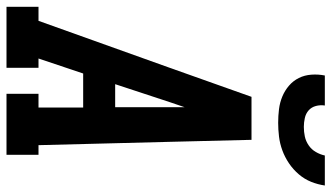

<svg xmlns="http://www.w3.org/2000/svg" viewBox="-248 -766 995 576"><g transform="rotate(90 249.0 -477.5)"><path d="M-19 0V-96H23L164 -490L251 -735H380L386 -490L396 -96H425V0H242V-96H283V-230H181L136 -96H164V0ZM213 -326H282V-490Q282 -501 282 -512Q282 -523 282 -534Q278 -523 274.5 -512Q271 -501 267 -490ZM329 -815Q308 -815 288 -817.5Q268 -820 250 -827.5Q232 -835 217.5 -847.5Q203 -860 194.5 -877Q186 -894 184.5 -914.5Q183 -935 187 -955H277Q275 -941 278.5 -928Q282 -915 291.5 -906.5Q301 -898 314.5 -895Q328 -892 341 -892Q356 -892 370 -895Q384 -898 396.5 -906.5Q409 -915 416.5 -928Q424 -941 427 -955H517Q514 -934 506 -914Q498 -894 483.5 -877Q469 -860 450.5 -847.5Q432 -835 411.5 -827.5Q391 -820 370 -817.5Q349 -815 329 -815Z"/></g></svg>

Font: Iosevka Slab Oblique
Style: Bold
Weight: 700
Italic angle: -9°
Monospace: yes
Designer: Belleve Invis
Foundry: Belleve Invis
Version: Version 11.1.1; ttfautohint (v1.8.3)